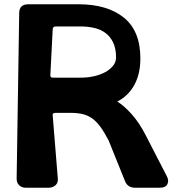

<svg xmlns="http://www.w3.org/2000/svg" viewBox="-20 -880 867 900"><path d="M530 -404Q562 -384 597 -345Q632 -306 662 -248L762 -54Q773 -33 764.5 -16.5Q756 0 729 0H614Q578 0 566 -31L489 -222Q468 -262 449.5 -287Q431 -312 410.5 -326Q390 -340 366 -345.5Q342 -351 310 -351H241Q225 -351 227 -339L251 -43Q253 -23 240 -11.5Q227 0 208 0H101Q82 0 70 -11.5Q58 -23 58 -42L70 -819Q70 -860 113 -860H348Q483 -860 560.5 -797.5Q638 -735 638 -606Q638 -534 610 -482.5Q582 -431 530 -404ZM242 -756Q227 -756 227 -742L216 -528Q216 -521 218.5 -518.5Q221 -516 230 -516H359Q392 -516 422 -523Q452 -530 474.5 -542.5Q497 -555 510.5 -572.5Q524 -590 524 -610Q524 -653 510 -681.5Q496 -710 473 -726.5Q450 -743 420 -749.5Q390 -756 359 -756Z"/></svg>

Font: OpenDyslexic3
Style: Bold
Weight: 700
Designer: Abelardo Gonzalez
Version: Version 1.000;PS 001.001;hotconv 1.0.56